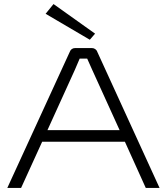

<svg xmlns="http://www.w3.org/2000/svg" viewBox="-20 -927 823 947"><path d="M423 -731 449 -761 244 -907 205 -859ZM596 -228 699 0H767L460 -671C456 -683 445 -690 433 -690H351C338 -690 328 -683 324 -671L16 0H84L188 -228ZM570 -285H214L349 -582L373 -638H410C418 -620 426 -601 435 -582Z"/></svg>

Font: Exo 2 Light Expanded
Style: Regular
Weight: 300
Width: 7
Designer: Natanael Gama
Version: Version 1.001;PS 001.001;hotconv 1.0.70;makeotf.lib2.5.58329